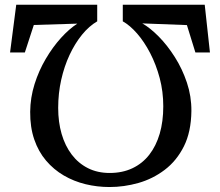

<svg xmlns="http://www.w3.org/2000/svg" viewBox="-20 -772 908 792"><path d="M824.5 -752.5 846 -555.5H786L751 -668.5L567 -675.5Q599.5 -657 635 -621Q670.5 -585 701.2 -536.5Q732 -488 751 -431.2Q770 -374.5 769.5 -314Q768.5 -228 738.5 -168.2Q708.5 -108.5 659.2 -71.2Q610 -34 550.8 -17.2Q491.5 -0.5 432 -0.5Q381 -0.5 332.8 -12.2Q284.5 -24 243 -48.2Q201.5 -72.5 170 -109.5Q138.5 -146.5 121.2 -197Q104 -247.5 104.5 -311Q105 -369 122.5 -424.8Q140 -480.5 168.8 -529.2Q197.5 -578 231.5 -615.5Q265.5 -653 299 -674.5L119.5 -669L82.5 -555.5H21.5L47 -752.5H381V-684Q347.5 -664.5 318.5 -629Q289.5 -593.5 267.2 -546Q245 -498.5 232.5 -442.8Q220 -387 220 -327Q220 -268.5 234.2 -219.5Q248.5 -170.5 275.8 -134.5Q303 -98.5 342.5 -78.5Q382 -58.5 432.5 -58.5Q485 -58.5 526.2 -78Q567.5 -97.5 595.8 -133.8Q624 -170 638.8 -220.5Q653.5 -271 653.5 -333.5Q653.5 -394 638.8 -449.8Q624 -505.5 599.5 -552.8Q575 -600 545.5 -633.8Q516 -667.5 486.5 -684V-752.5Z"/></svg>

Font: Merriweather SemiBold
Style: Regular
Weight: 600
Version: Version 2.100